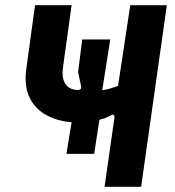

<svg xmlns="http://www.w3.org/2000/svg" viewBox="-20 -720 675 740"><path d="M383 0 421 -266Q422 -274 418.5 -277Q415 -280 407 -275L383 -264Q379 -263 374 -261.5Q369 -260 363 -258L343 -127H236L256 -249Q201 -253 157.5 -277Q114 -301 93 -346Q72 -391 82 -459L115 -700H256L223 -462Q217 -420 231.5 -397.5Q246 -375 278 -373Q289 -373 291.5 -378Q294 -383 292 -390L281 -442L297 -568H405L374 -372Q393 -375 408.5 -380Q424 -385 435 -389L482 -700H623L524 0Z"/></svg>

Font: Finlandica SemiBold
Style: Italic
Weight: 600
Italic angle: -8°
Designer: Niklas Ekholm, Juho Hiilivirta, Jaakko Suomalainen
Foundry: Helsinki Type Studio
Version: Version 1.063